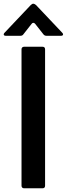

<svg xmlns="http://www.w3.org/2000/svg" viewBox="-45 -1015 360 1035"><path d="M85 0Q79 0 75 -3.5Q71 -7 71 -14V-749Q71 -756 75 -759.5Q79 -763 85 -763H184Q198 -763 198 -749V-14Q198 0 184 0ZM-13 -822Q-25 -822 -25 -830Q-25 -834 -20 -839L121 -988Q128 -995 135 -995Q140 -995 149 -988L290 -839Q295 -834 295 -830Q295 -822 283 -822H206Q195 -822 189 -830L145 -886Q140 -892 135 -892Q129 -892 125 -886L81 -830Q76 -822 64 -822Z"/></svg>

Font: Open Sauce Two SemiBold
Style: Regular
Weight: 600
Designer: Alfredo Marco Pradil
Foundry: Creative Sauce Fz LLC
Version: Version 1.477